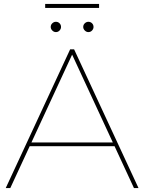

<svg xmlns="http://www.w3.org/2000/svg" viewBox="-20 -949 728 969"><path d="M9 0 334 -700H354L679 0H656L339 -684H349L32 0ZM116 -211 126 -230H561L571 -211ZM426 -787Q416 -787 408 -795Q400 -803 400 -813Q400 -824 408 -831.5Q416 -839 426 -839Q437 -839 444.5 -831.5Q452 -824 452 -813Q452 -803 444.5 -795Q437 -787 426 -787ZM262 -787Q252 -787 244 -795Q236 -803 236 -813Q236 -824 244 -831.5Q252 -839 262 -839Q273 -839 280.5 -831.5Q288 -824 288 -813Q288 -803 280.5 -795Q273 -787 262 -787ZM208 -909V-929H480V-909Z"/></svg>

Font: Montserrat Thin
Style: Regular
Weight: 100
Designer: Julieta Ulanovsky
Foundry: Julieta Ulanovsky
Version: Version 9.000